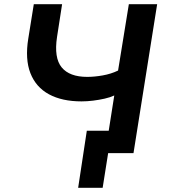

<svg xmlns="http://www.w3.org/2000/svg" viewBox="-20 -725 801 909"><path d="M466 164H350L391 -106H572L555 0H492ZM478 0 521 -273Q502 -264 475.5 -258Q449 -252 420.5 -248.5Q392 -245 366 -245Q274 -245 212 -278.5Q150 -312 124 -378.5Q98 -445 114 -543L140 -705H274L250 -550Q235 -451 272 -406Q309 -361 393 -361Q427 -361 466.5 -368Q506 -375 539 -391L590 -705H724L612 0Z"/></svg>

Font: Nunito Sans 8pt
Style: Bold Italic
Weight: 700
Italic angle: -9°
Version: Version 3.101;gftools[0.9.27]